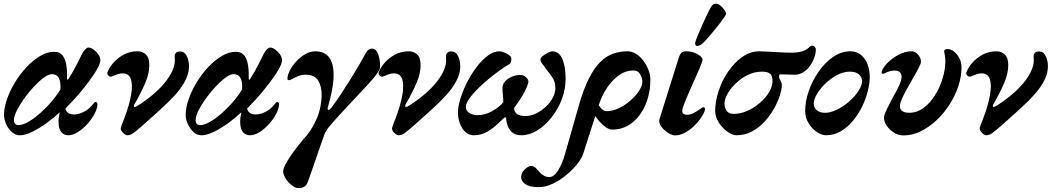

<svg xmlns="http://www.w3.org/2000/svg" viewBox="-20 -706 5598 1022"><path d="M86.7 14.2Q61.5 14.2 42.4 -3.7Q23.4 -21.6 12.4 -46.6Q1.4 -71.7 1.4 -93.1Q1.4 -132.3 17.2 -178Q33 -223.6 60.1 -268.1Q87.1 -312.6 121.8 -349.3Q156.5 -386 194.2 -408.2Q232 -430.3 268.3 -430.3Q298.5 -430.3 313.3 -410.8Q328 -391.2 333.1 -359.2Q338.3 -327.2 336.6 -288.1Q336.6 -283.5 339.4 -282.2Q342.1 -281 345.5 -287.3Q368.5 -323.6 387.6 -361.1Q406.6 -398.6 418.8 -423.2Q426.2 -435.7 434.8 -444.3Q443.4 -452.9 450.9 -452.9Q463.2 -452.9 477.7 -442.5Q492.1 -432.1 503.2 -416.6Q514.2 -401.1 514.2 -385.6Q514.2 -382 513.7 -378.8Q513.2 -375.5 512.2 -372.5Q507.4 -352.6 481.3 -312.4Q455.1 -272.3 415.3 -223.9Q375.5 -175.6 328.2 -128.3Q333.3 -109.5 346 -103.1Q358.8 -96.7 373.1 -96.7Q395.5 -96.7 421.3 -108.3Q447 -120 465.4 -140.3Q474.5 -150.4 479.9 -157Q485.4 -163.5 486.7 -163.5Q491.6 -163.5 495 -160.8Q498.5 -158.2 498.5 -152.9Q498.5 -130 483.8 -101.3Q469.1 -72.7 445.6 -46.5Q422.1 -20.4 395 -3.2Q367.9 14 343.9 14Q319.4 14 306 -2.9Q292.5 -19.8 291.7 -51.7Q290.9 -64.6 292.6 -78.6Q294.2 -92.6 297.4 -108.1Q265.9 -78.2 226.7 -49.9Q187.5 -21.7 150.2 -3.8Q112.9 14.2 86.7 14.2ZM77.6 -40Q101.9 -40 133.8 -59Q165.7 -78 199.6 -108.9Q233.4 -139.8 262.8 -175.3Q273.6 -189 283.8 -202.7Q294.1 -216.4 301.7 -230.4Q304.1 -270 293.2 -290.6Q282.3 -311.2 256.7 -311.2Q237.8 -311.2 212.1 -291.9Q186.4 -272.7 158.8 -243Q131.1 -213.2 107.3 -179.6Q83.4 -146.1 68.8 -115.9Q54.1 -85.8 54.1 -67.2Q54.1 -54.5 60.4 -47.2Q66.8 -40 77.6 -40Z M656.4 14Q650.9 14 642.1 7.5Q633.2 1.1 627.2 -8.2Q621.2 -17.5 623.2 -25.3Q626.7 -38.8 631.5 -50Q636.3 -61.3 641.8 -76.6Q668.4 -146.7 677.7 -200.4Q687 -254.1 676.7 -284.8Q666.3 -315.5 633.3 -315.5Q620.3 -315.5 606.8 -311.1Q593.4 -306.6 583.4 -302.2Q573.4 -297.7 568.5 -297.7Q561.9 -297.7 555.2 -305.6Q548.4 -313.4 553.3 -324.5Q563.2 -349 585.5 -374Q607.7 -399 640.2 -416Q672.6 -432.9 712.2 -432.9Q738.2 -432.9 756.5 -416Q774.8 -399 774.8 -359.5Q774.8 -314.9 753.8 -265.5Q732.8 -216.2 694.2 -148.3Q693.2 -145.1 692.7 -141Q692.1 -136.9 696.1 -136.9Q699.1 -136.9 702.9 -138.1Q706.7 -139.3 715.9 -145.1Q769.3 -179.8 806 -212.9Q842.7 -246 865.4 -276.3Q888.1 -306.7 899 -333Q909.9 -359.4 910.7 -380.2Q910.7 -388.7 910.3 -396Q910 -403.4 910 -408.2Q910 -417.5 916.9 -424.9Q923.7 -432.2 938.1 -432.2Q962.5 -432.2 974.3 -407.5Q986 -382.8 986 -354.2Q986 -322.7 973.6 -293.1Q961.1 -263.4 938.5 -233Q915.9 -202.5 884.1 -171.1Q852.3 -139.7 813.8 -105Q775.3 -70.2 731.4 -31.4Q706.4 -9.9 690.4 2Q674.4 14 656.4 14Z M1053.7 14.2Q1028.5 14.2 1009.4 -3.7Q990.4 -21.6 979.4 -46.6Q968.4 -71.7 968.4 -93.1Q968.4 -132.3 984.2 -178Q1000 -223.6 1027.1 -268.1Q1054.1 -312.6 1088.8 -349.3Q1123.5 -386 1161.2 -408.2Q1199 -430.3 1235.3 -430.3Q1265.5 -430.3 1280.3 -410.8Q1295 -391.2 1300.1 -359.2Q1305.3 -327.2 1303.6 -288.1Q1303.6 -283.5 1306.4 -282.2Q1309.1 -281 1312.5 -287.3Q1335.5 -323.6 1354.6 -361.1Q1373.6 -398.6 1385.8 -423.2Q1393.2 -435.7 1401.8 -444.3Q1410.4 -452.9 1417.9 -452.9Q1430.2 -452.9 1444.7 -442.5Q1459.1 -432.1 1470.2 -416.6Q1481.2 -401.1 1481.2 -385.6Q1481.2 -382 1480.7 -378.8Q1480.2 -375.5 1479.2 -372.5Q1474.4 -352.6 1448.3 -312.4Q1422.1 -272.3 1382.3 -223.9Q1342.5 -175.6 1295.2 -128.3Q1300.3 -109.5 1313 -103.1Q1325.8 -96.7 1340.1 -96.7Q1362.5 -96.7 1388.3 -108.3Q1414 -120 1432.4 -140.3Q1441.5 -150.4 1446.9 -157Q1452.4 -163.5 1453.7 -163.5Q1458.6 -163.5 1462 -160.8Q1465.5 -158.2 1465.5 -152.9Q1465.5 -130 1450.8 -101.3Q1436.1 -72.7 1412.6 -46.5Q1389.1 -20.4 1362 -3.2Q1334.9 14 1310.9 14Q1286.4 14 1273 -2.9Q1259.5 -19.8 1258.7 -51.7Q1257.9 -64.6 1259.6 -78.6Q1261.2 -92.6 1264.4 -108.1Q1232.9 -78.2 1193.7 -49.9Q1154.5 -21.7 1117.2 -3.8Q1079.9 14.2 1053.7 14.2ZM1044.6 -40Q1068.9 -40 1100.8 -59Q1132.7 -78 1166.6 -108.9Q1200.4 -139.8 1229.8 -175.3Q1240.6 -189 1250.8 -202.7Q1261.1 -216.4 1268.7 -230.4Q1271.1 -270 1260.2 -290.6Q1249.3 -311.2 1223.7 -311.2Q1204.8 -311.2 1179.1 -291.9Q1153.4 -272.7 1125.8 -243Q1098.1 -213.2 1074.3 -179.6Q1050.4 -146.1 1035.8 -115.9Q1021.1 -85.8 1021.1 -67.2Q1021.1 -54.5 1027.4 -47.2Q1033.8 -40 1044.6 -40Z M1570.3 295.2Q1552.2 295.2 1532.9 280.2Q1513.6 265.3 1500.5 244.2Q1487.4 223.2 1487.4 206.3Q1487.4 193.3 1498.1 172.1Q1508.8 151 1524.8 127Q1540.9 103 1558.8 79.8Q1576.7 56.7 1591.8 38.8Q1606.8 21 1613.9 13.7Q1632 -8.7 1646.5 -35.4Q1660.9 -62.1 1668.8 -81.4Q1676.2 -99.2 1681.2 -119.4Q1686.2 -139.6 1689.1 -160.3Q1692 -181.1 1692.2 -200.1Q1692.4 -247.4 1673 -277.8Q1653.5 -308.2 1608.1 -308.2Q1585 -308.2 1566.4 -300.6Q1547.8 -293 1534.7 -285.2Q1529.8 -282.9 1526.2 -281.1Q1522.6 -279.2 1519.7 -279.2Q1515.1 -279.2 1512.6 -280.8Q1510.1 -282.4 1510.1 -287.1Q1510.1 -307.1 1523.1 -331.7Q1536.1 -356.4 1557.5 -379.5Q1578.8 -402.7 1604.9 -417.8Q1631 -432.9 1657.2 -432.9Q1706.4 -432.9 1731 -401.4Q1755.7 -369.9 1755.7 -306.8Q1755.7 -269.8 1747.3 -225.7Q1738.8 -181.6 1724.8 -133.5Q1722.2 -120.4 1728.8 -121.1Q1735.4 -121.7 1745 -133.9Q1768.8 -165.7 1795.2 -205.8Q1821.6 -245.9 1847 -286.5Q1872.3 -327.1 1893 -362.9Q1913.7 -398.7 1926 -421.8Q1930.7 -431.1 1939.4 -439.2Q1948.2 -447.3 1960 -447.3Q1976 -447.3 1985.3 -432.6Q1994.5 -417.8 1998.9 -396.2Q2003.2 -374.6 2003.2 -354.6Q2003.2 -341.2 1998.6 -332.8Q1994.1 -324.4 1983.6 -309.5Q1968.9 -289.4 1943.9 -262.3Q1918.8 -235.2 1885.9 -200.2Q1853 -165.1 1813.7 -123.1Q1774.3 -81.2 1731.9 -31.5Q1721.8 -20.2 1716.1 -9Q1710.3 2.3 1708.5 5.3Q1705.5 13.4 1696 40.1Q1686.5 66.7 1674.5 101.7Q1662.5 136.6 1650.4 171.6Q1638.3 206.6 1629.2 232.5Q1620.1 258.5 1617.1 265.5Q1610.9 281.1 1598.7 288.2Q1586.5 295.2 1570.3 295.2Z M2100.4 14Q2094.9 14 2086.1 7.5Q2077.2 1.1 2071.2 -8.2Q2065.2 -17.5 2067.2 -25.3Q2070.7 -38.8 2075.5 -50Q2080.3 -61.3 2085.8 -76.6Q2112.4 -146.7 2121.7 -200.4Q2131 -254.1 2120.7 -284.8Q2110.3 -315.5 2077.3 -315.5Q2064.3 -315.5 2050.8 -311.1Q2037.4 -306.6 2027.4 -302.2Q2017.4 -297.7 2012.5 -297.7Q2005.9 -297.7 1999.2 -305.6Q1992.4 -313.4 1997.3 -324.5Q2007.2 -349 2029.5 -374Q2051.7 -399 2084.2 -416Q2116.6 -432.9 2156.2 -432.9Q2182.2 -432.9 2200.5 -416Q2218.8 -399 2218.8 -359.5Q2218.8 -314.9 2197.8 -265.5Q2176.8 -216.2 2138.2 -148.3Q2137.2 -145.1 2136.7 -141Q2136.1 -136.9 2140.1 -136.9Q2143.1 -136.9 2146.9 -138.1Q2150.7 -139.3 2159.9 -145.1Q2213.3 -179.8 2250 -212.9Q2286.7 -246 2309.4 -276.3Q2332.1 -306.7 2343 -333Q2353.9 -359.4 2354.7 -380.2Q2354.7 -388.7 2354.3 -396Q2354 -403.4 2354 -408.2Q2354 -417.5 2360.9 -424.9Q2367.7 -432.2 2382.1 -432.2Q2406.5 -432.2 2418.3 -407.5Q2430 -382.8 2430 -354.2Q2430 -322.7 2417.6 -293.1Q2405.1 -263.4 2382.5 -233Q2359.9 -202.5 2328.1 -171.1Q2296.3 -139.7 2257.8 -105Q2219.3 -70.2 2175.4 -31.4Q2150.4 -9.9 2134.4 2Q2118.4 14 2100.4 14Z M2502.9 14Q2475.6 14 2456.9 -3.6Q2438.1 -21.2 2427.9 -49Q2417.7 -76.7 2417.7 -106.6Q2417.7 -138.6 2430.9 -181.4Q2444.1 -224.2 2466.4 -268.1Q2488.8 -312 2517.1 -349.5Q2545.3 -386.9 2576.7 -409.9Q2608 -432.9 2638.4 -432.9Q2647.3 -432.9 2662.4 -427.3Q2677.5 -421.8 2689.7 -412.8Q2701.9 -403.8 2701.9 -394.8Q2701.9 -384.6 2700.2 -376.9Q2698.5 -369.3 2692.3 -365.4Q2671 -353.6 2641.2 -332.2Q2611.4 -310.8 2579.9 -284.8Q2548.3 -258.9 2521.1 -231.5Q2493.9 -204.2 2476.9 -179.6Q2459.8 -155.1 2459.8 -137Q2459.8 -115 2479.1 -104Q2498.3 -93 2522.5 -93Q2560.6 -93 2598.1 -113.4Q2635.6 -133.9 2659.2 -161.8Q2658.8 -182 2656.4 -202.4Q2654.1 -222.7 2654.8 -242Q2655.5 -258.3 2669.1 -273.3Q2682.6 -288.2 2704.2 -297.6Q2725.8 -306.9 2749.6 -306.9Q2767.4 -306.9 2781.5 -293.4Q2795.7 -280 2791.6 -264.4Q2787.5 -247.1 2775.1 -223Q2762.8 -198.9 2747.2 -174.9Q2731.6 -150.9 2716.6 -132.1Q2715.6 -114.1 2729.5 -101.2Q2743.5 -88.4 2777.4 -88.4Q2803.8 -88.4 2831.8 -101.4Q2859.8 -114.5 2883.6 -136.3Q2907.4 -158.1 2921.9 -184.9Q2936.3 -211.7 2936.3 -238.3Q2936.3 -272 2917.5 -298.3Q2898.7 -324.7 2877.8 -351.3Q2870.3 -362.4 2863.4 -370.6Q2856.6 -378.8 2856.6 -390.8Q2856.6 -398.5 2869.1 -408.2Q2881.7 -417.9 2896.7 -425.4Q2911.6 -432.9 2918.3 -432.9Q2955.7 -432.9 2973.3 -392.3Q2990.8 -351.8 2990.8 -286.5Q2990.8 -231.4 2970.6 -178.1Q2950.4 -124.9 2916 -81.2Q2881.7 -37.5 2839.7 -11.8Q2797.7 14 2754.8 14Q2721.9 14 2704.2 -3.3Q2686.5 -20.6 2680.2 -42.4Q2673.8 -64.1 2674.1 -76.1Q2674.3 -81.7 2670.9 -81.8Q2667.5 -81.9 2661 -76.3Q2649.6 -66.5 2626.9 -44.6Q2604.1 -22.8 2572.7 -4.4Q2541.3 14 2502.9 14Z M2848.2 290Q2796.8 290 2774.9 273Q2753 256.1 2753.8 235.5Q2755.5 218.3 2764.7 205.6Q2774 192.9 2785.9 185.2Q2797.8 177.5 2805.9 177.5Q2821.5 177.5 2832.3 188.4Q2843.1 199.3 2852.5 210.6Q2861.3 221.1 2874.8 228.9Q2888.3 236.7 2902.8 236.7Q2928.2 236.7 2950.1 202.1Q2972.1 167.5 2987.3 114.7L3060.4 -142.1Q3085.4 -230.4 3114.2 -287.4Q3143 -344.4 3175.4 -376.2Q3207.9 -408.1 3244 -420.5Q3280 -432.9 3320.5 -432.9Q3346 -432.9 3368.1 -417.9Q3390.2 -402.9 3406.7 -380Q3423.2 -357 3432.5 -331.7Q3441.8 -306.3 3441.8 -284.6Q3441.8 -208.6 3415.5 -147.8Q3389.2 -87.1 3343.7 -51.6Q3298.2 -16.2 3238.7 -16.2Q3223.7 -16.2 3206 -28Q3188.2 -39.9 3170.9 -59.3Q3153.5 -78.6 3140 -101.9L3161.4 -152.9Q3168.7 -143.1 3175.8 -134.1Q3182.9 -125.1 3191 -119.7Q3199 -114.2 3207.8 -114.2Q3240.8 -114.2 3274.2 -130.2Q3307.7 -146.2 3336 -171Q3364.3 -195.9 3381.8 -223.1Q3399.3 -250.2 3399.3 -271.7Q3399.3 -284.4 3394.2 -297.7Q3389.1 -311.1 3379.4 -320.8Q3369.8 -330.5 3355.4 -330.5Q3312.9 -332.1 3276.2 -306.4Q3239.5 -280.7 3212.7 -240.9Q3186 -201.1 3171.2 -158.2L3084.2 113Q3077.2 135.8 3053.3 166.1Q3029.4 196.5 2995.5 224.8Q2961.5 253.1 2923 271.5Q2884.5 290 2848.2 290Z M3572.4 14.8Q3561.6 14.8 3546.3 6.9Q3531 -0.9 3516.3 -14Q3501.6 -27.1 3493.8 -42.5Q3486 -57.9 3491 -73.9L3592.7 -397.6Q3600 -420.1 3608.8 -426.6Q3617.7 -433 3633.9 -433Q3654.7 -433 3675.6 -425.2Q3696.4 -417.4 3709.6 -405.9Q3722.7 -394.3 3718.9 -382.7Q3714.1 -365.7 3703.5 -341.3Q3692.9 -316.8 3680.1 -288.4Q3667.4 -259.9 3654.6 -231.1Q3641.8 -202.3 3631.1 -176.5Q3620.5 -150.7 3614.5 -131.9Q3608.5 -112.9 3614.6 -104Q3620.8 -95.2 3639 -95.2Q3653.9 -95.2 3669.4 -103Q3684.8 -110.9 3696.8 -119.1Q3707.2 -125.9 3714 -130.8Q3720.7 -135.7 3721.7 -135.7Q3737.6 -135.7 3730.8 -115.6Q3725.1 -97.7 3709 -75.3Q3692.9 -52.8 3670.9 -32.2Q3648.9 -11.5 3623.4 1.7Q3597.9 14.8 3572.4 14.8ZM3692.2 -461.4Q3684.2 -461.4 3681.9 -466.9Q3679.5 -472.4 3680.5 -478.9Q3682 -487.4 3692 -512.2Q3701.9 -536.9 3715.5 -567.5Q3729.1 -598.1 3742.2 -625.4Q3755.2 -652.7 3762.9 -665.5Q3770.3 -677.2 3775.2 -681.8Q3780.1 -686.4 3791.2 -686.4Q3802.7 -686.4 3815.1 -675.9Q3827.5 -665.4 3836.2 -652.8Q3844.9 -640.2 3844.9 -633Q3844.9 -627.8 3831.5 -608.7Q3818.1 -589.7 3798.3 -564.5Q3778.5 -539.4 3758.8 -516.7Q3739.2 -493.9 3725.9 -480.5Q3719.3 -473.8 3710 -467.6Q3700.7 -461.4 3692.2 -461.4Z M3899.7 14Q3879 14 3852.4 -4.8Q3825.7 -23.6 3806.3 -53.4Q3786.9 -83.2 3786.9 -115.4Q3786.9 -166.5 3805.2 -221.8Q3823.5 -277.1 3856.2 -325.2Q3888.8 -373.3 3931.3 -403.1Q3973.7 -432.9 4022.2 -432.9Q4034.9 -432.9 4058.1 -431.5Q4081.4 -430.2 4107.3 -428.8Q4133.3 -427.4 4157.3 -426.5Q4181.3 -425.6 4196.2 -425.6Q4230.5 -426.4 4249.4 -432.5Q4268.4 -438.7 4277.5 -446Q4286 -452.8 4291.2 -457.8Q4296.4 -462.8 4301.7 -462.8Q4314.9 -462.8 4320.3 -452.8Q4325.7 -442.8 4319.2 -415.9Q4314.3 -395.3 4304.6 -376.4Q4294.9 -357.5 4280.6 -341.9Q4266.2 -326.3 4248.1 -317.2Q4230 -308.2 4209.7 -308.2Q4203.9 -308.2 4193.7 -308.7Q4183.5 -309.2 4172.2 -309.3Q4161 -309.4 4150.6 -309.9Q4140.3 -310.4 4134.8 -310.4Q4126.4 -310.4 4127 -300.5Q4126.5 -290 4134 -277.8Q4141.5 -265.7 4141.5 -252.8Q4141.5 -231.3 4131 -197.8Q4120.5 -164.3 4100 -127.7Q4079.5 -91.1 4049.8 -58.7Q4020.1 -26.4 3982.5 -6.2Q3945 14 3899.7 14ZM3885.5 -99.7Q3921.4 -99.7 3957.8 -115.9Q3994.1 -132.1 4024.7 -158.3Q4055.2 -184.4 4073.6 -214.8Q4092 -245.2 4092 -274.7Q4092 -303.9 4078.6 -314.2Q4065.2 -324.6 4035.2 -324.6Q3996.4 -324.6 3960.7 -307.1Q3924.9 -289.6 3896.9 -262.6Q3868.9 -235.6 3852.7 -206.7Q3836.5 -177.8 3836.5 -155.2Q3836.7 -132.3 3848 -116Q3859.4 -99.7 3885.5 -99.7Z M4376.2 14Q4354.6 14 4328.7 -3Q4302.7 -20 4284.3 -49.7Q4265.9 -79.4 4265.9 -115.4Q4265.9 -166.5 4285.1 -221.8Q4304.4 -277.1 4337.9 -325.2Q4371.5 -373.3 4414.8 -403.1Q4458.2 -432.9 4506.7 -432.9Q4539.9 -432.9 4562.7 -414Q4585.5 -395.2 4597.6 -364Q4609.6 -332.8 4609.6 -296Q4609.6 -261.6 4599.2 -220.5Q4588.8 -179.3 4568.5 -137.9Q4548.1 -96.5 4519.4 -62.1Q4490.7 -27.8 4454.9 -6.9Q4419 14 4376.2 14ZM4371.3 -105.5Q4400.7 -105.5 4435.2 -122.4Q4469.7 -139.3 4500.2 -165.9Q4530.7 -192.5 4550 -222.4Q4569.3 -252.3 4568.9 -278Q4565.5 -300.8 4548.7 -312.7Q4531.8 -324.6 4503.7 -324.6Q4469.7 -324.6 4436 -306.7Q4402.3 -288.8 4374 -261.7Q4345.7 -234.6 4328.6 -205.8Q4311.6 -177 4311.6 -154.3Q4311.7 -131.5 4328.5 -118.5Q4345.2 -105.5 4371.3 -105.5Z M4790 14.8Q4759.5 14.8 4733.5 -3.2Q4707.5 -21.2 4694.2 -46.6Q4680.9 -71.9 4687.4 -93.5Q4692.6 -108.4 4703.4 -130.6Q4714.3 -152.8 4727.6 -177.4Q4741 -202.1 4752.8 -224.2Q4764.5 -246.3 4770.5 -260.7Q4784.2 -295 4776 -312.7Q4767.8 -330.5 4743 -330.5Q4726.3 -330.5 4713.6 -326.3Q4700.9 -322.1 4693.1 -317.8Q4685.2 -313.5 4681.2 -313.5Q4675.4 -313.5 4673.5 -316Q4671.6 -318.5 4673.6 -326.3Q4679.4 -345.6 4703.7 -370.8Q4728.1 -395.9 4762.8 -414.4Q4797.5 -432.9 4832.3 -432.9Q4847.4 -432.9 4860 -422.1Q4872.5 -411.3 4878.7 -395.9Q4884.9 -380.6 4879.9 -366.2Q4873.7 -350.5 4859.3 -324.1Q4844.8 -297.8 4827.4 -268Q4810.1 -238.3 4795 -209.6Q4779.9 -180.9 4773.4 -159.7Q4765.3 -131.2 4778 -118.5Q4790.7 -105.7 4819.6 -105.7Q4860.4 -105.7 4895.1 -130.9Q4929.7 -156 4955.5 -196.8Q4981.3 -237.6 4996.3 -285.3Q5011.4 -332.9 5012.2 -378.7Q5012.2 -401.2 5008.6 -416.1Q5005 -431.1 5005.5 -435.9Q5006.9 -440.1 5012.3 -442.5Q5017.6 -445 5021.4 -445Q5041.4 -445 5058.6 -431.3Q5075.7 -417.6 5086.9 -395.7Q5098.1 -373.8 5098.1 -349.1Q5098.1 -298 5080.9 -246.6Q5063.6 -195.1 5033.2 -148Q5002.7 -100.8 4963.4 -64.4Q4924.2 -28 4879.8 -6.6Q4835.4 14.8 4790 14.8Z M5228.4 14Q5222.9 14 5214.1 7.5Q5205.2 1.1 5199.2 -8.2Q5193.2 -17.5 5195.2 -25.3Q5198.7 -38.8 5203.5 -50Q5208.3 -61.3 5213.8 -76.6Q5240.4 -146.7 5249.7 -200.4Q5259 -254.1 5248.7 -284.8Q5238.3 -315.5 5205.3 -315.5Q5192.3 -315.5 5178.8 -311.1Q5165.4 -306.6 5155.4 -302.2Q5145.4 -297.7 5140.5 -297.7Q5133.9 -297.7 5127.2 -305.6Q5120.4 -313.4 5125.3 -324.5Q5135.2 -349 5157.5 -374Q5179.7 -399 5212.2 -416Q5244.6 -432.9 5284.2 -432.9Q5310.2 -432.9 5328.5 -416Q5346.8 -399 5346.8 -359.5Q5346.8 -314.9 5325.8 -265.5Q5304.8 -216.2 5266.2 -148.3Q5265.2 -145.1 5264.7 -141Q5264.1 -136.9 5268.1 -136.9Q5271.1 -136.9 5274.9 -138.1Q5278.7 -139.3 5287.9 -145.1Q5341.3 -179.8 5378 -212.9Q5414.7 -246 5437.4 -276.3Q5460.1 -306.7 5471 -333Q5481.9 -359.4 5482.7 -380.2Q5482.7 -388.7 5482.3 -396Q5482 -403.4 5482 -408.2Q5482 -417.5 5488.9 -424.9Q5495.7 -432.2 5510.1 -432.2Q5534.5 -432.2 5546.3 -407.5Q5558 -382.8 5558 -354.2Q5558 -322.7 5545.6 -293.1Q5533.1 -263.4 5510.5 -233Q5487.9 -202.5 5456.1 -171.1Q5424.3 -139.7 5385.8 -105Q5347.3 -70.2 5303.4 -31.4Q5278.4 -9.9 5262.4 2Q5246.4 14 5228.4 14Z"/></svg>

Font: EB Garamond
Style: Italic
Weight: 400
Italic angle: -17.2°
Designer: Georg Duffner and Octavio Pardo
Foundry: Georg Duffner
Version: Version 1.001